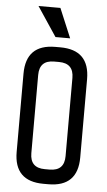

<svg xmlns="http://www.w3.org/2000/svg" viewBox="-59 -917 533 955"><g transform="rotate(5 207.5 -439.5)"><path d="M219.7 -683.6Q366.2 -683.6 366.2 -537.1Q366.2 -407.2 366.2 -146.5Q366.2 0 219.7 0Q211.9 0 195.3 0Q48.8 0 48.8 -146.5Q48.8 -192.4 48.8 -284.2Q48.8 -300.8 48.8 -324.2Q48.8 -395.5 48.8 -537.1Q48.8 -683.6 195.3 -683.6Q203.1 -683.6 219.7 -683.6ZM219.7 -73.2Q293 -73.2 293 -146.5Q293 -276.4 293 -537.1Q293 -610.4 219.7 -610.4Q211.9 -610.4 195.3 -610.4Q122.1 -610.4 122.1 -537.1Q122.1 -407.2 122.1 -146.5Q122.1 -73.2 195.3 -73.2Q203.1 -73.2 219.7 -73.2ZM191.4 -732.4Q167 -769.5 93.8 -878.9Q121.1 -878.9 203.1 -878.9Q218.8 -842.8 264.6 -732.4Q246.1 -732.4 191.4 -732.4Z"/></g></svg>

Font: ZAANS 2018
Style: Regular
Weight: 400
Designer: Counter Creatives
Version: Version 1.0 - 24-01-18